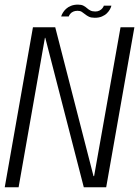

<svg xmlns="http://www.w3.org/2000/svg" viewBox="-36 -790 587 810"><path d="M-16 0H42.5L153.5 -630.5H155L317.5 0H412L531 -675H472.5L361 -47H358.5L197 -675H103ZM364 -715Q381.5 -715 394.2 -720.5Q407 -726 415.2 -734.2Q423.5 -742.5 428 -751Q432.5 -759.5 434 -766H402Q401 -761.5 396.2 -755.5Q391.5 -749.5 383.8 -745.5Q376 -741.5 366.5 -741.5Q353.5 -741.5 345.2 -745.8Q337 -750 330.5 -756Q324 -762 315.5 -766.2Q307 -770.5 293 -770.5Q276.5 -770.5 263.8 -765.5Q251 -760.5 242.5 -752.5Q234 -744.5 229 -736Q224 -727.5 222 -720.5H254Q255.5 -725.5 260 -731.2Q264.5 -737 272.5 -740.8Q280.5 -744.5 291 -744.5Q302 -744.5 309 -740Q316 -735.5 323 -729.8Q330 -724 339.2 -719.5Q348.5 -715 364 -715Z"/></svg>

Font: Anybody SemiCondensed Light
Style: Italic
Weight: 300
Width: 4
Italic angle: -10°
Version: Version 1.113;gftools[0.9.25]